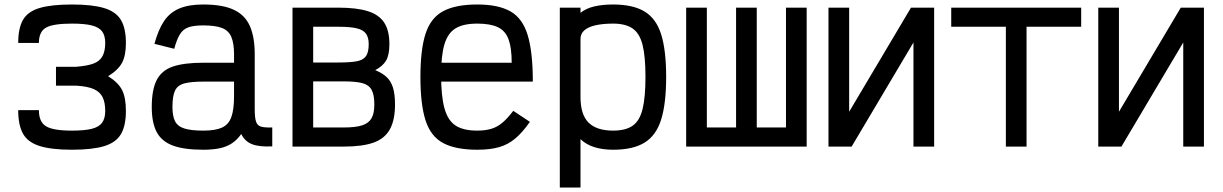

<svg xmlns="http://www.w3.org/2000/svg" viewBox="-20 -652 5440 854"><path d="M300 14Q209 14 156.5 -2.5Q104 -19 82.5 -57Q61 -95 61 -162H153Q153 -110 184.5 -90.5Q216 -71 300 -71Q356 -71 388 -79Q420 -87 434 -106Q448 -125 448 -158Q448 -197 436 -220.5Q424 -244 396.5 -256Q369 -268 319 -271H229V-355H319Q369 -359 396.5 -369.5Q424 -380 436 -402.5Q448 -425 448 -461Q448 -494 434 -512.5Q420 -531 388 -539Q356 -547 300 -547Q216 -547 184.5 -529Q153 -511 153 -461H61Q61 -527 82.5 -564Q104 -601 156.5 -616.5Q209 -632 300 -632Q391 -632 443.5 -616Q496 -600 518 -563Q540 -526 540 -461Q540 -405 523 -373Q506 -341 461 -313Q506 -285 523 -251.5Q540 -218 540 -158Q540 -93 518 -55.5Q496 -18 443.5 -2Q391 14 300 14Z M884 14Q799 14 749 -4.5Q699 -23 677 -64.5Q655 -106 655 -176Q655 -253 677 -296Q699 -339 749 -356Q799 -373 884 -373H1021V-411Q1021 -459 1009 -487.5Q997 -516 967.5 -527.5Q938 -539 884 -539Q842 -539 818 -530.5Q794 -522 780 -499Q766 -476 755 -435L667 -457Q684 -520 709.5 -558Q735 -596 777 -614Q819 -632 884 -632Q970 -632 1020 -608.5Q1070 -585 1091.5 -536Q1113 -487 1113 -411V-166Q1113 -128 1119 -110.5Q1125 -93 1142 -88.5Q1159 -84 1191 -85V-1Q1134 2 1101.5 -10.5Q1069 -23 1053 -56Q1035 -30 1011.5 -14.5Q988 1 957 7.5Q926 14 884 14ZM884 -71Q938 -71 967.5 -84.5Q997 -98 1009 -131.5Q1021 -165 1021 -224V-289H884Q830 -289 800 -281Q770 -273 758.5 -249Q747 -225 747 -176Q747 -136 758.5 -113Q770 -90 800 -80.5Q830 -71 884 -71Z M1281 0V-618H1484Q1567 -618 1617 -602Q1667 -586 1689.5 -550.5Q1712 -515 1712 -456Q1712 -408 1697.5 -383Q1683 -358 1649 -340Q1681 -327 1700 -309Q1719 -291 1728 -262Q1737 -233 1737 -187Q1737 -119 1714.5 -77.5Q1692 -36 1642.5 -18Q1593 0 1509 0ZM1373 -85H1509Q1562 -85 1591 -94.5Q1620 -104 1632.5 -126Q1645 -148 1645 -187Q1645 -231 1632.5 -253Q1620 -275 1591 -282.5Q1562 -290 1509 -290H1373ZM1373 -374H1484Q1538 -374 1567 -379.5Q1596 -385 1608 -402.5Q1620 -420 1620 -456Q1620 -485 1608 -502Q1596 -519 1567 -526Q1538 -533 1484 -533H1373Z M2103 14Q2007 14 1951.5 -15.5Q1896 -45 1873 -116Q1850 -187 1850 -309Q1850 -432 1873 -502.5Q1896 -573 1951.5 -602.5Q2007 -632 2103 -632Q2197 -632 2251 -601Q2305 -570 2327.5 -494.5Q2350 -419 2350 -289H1879V-373H2256Q2256 -439 2242 -477Q2228 -515 2194.5 -531Q2161 -547 2103 -547Q2041 -547 2006.5 -526Q1972 -505 1957 -455.5Q1942 -406 1942 -318Q1942 -224 1957 -170Q1972 -116 2006.5 -93.5Q2041 -71 2103 -71Q2138 -71 2165 -79Q2192 -87 2215 -106.5Q2238 -126 2263 -159L2337 -110Q2304 -63 2272 -36Q2240 -9 2200 2.5Q2160 14 2103 14Z M2470 182V-618H2562V-595Q2587 -615 2623.5 -623.5Q2660 -632 2707 -632Q2796 -632 2847.5 -600.5Q2899 -569 2921 -498.5Q2943 -428 2943 -310Q2943 -192 2921 -121Q2899 -50 2847.5 -18Q2796 14 2707 14Q2660 14 2623.5 2.5Q2587 -9 2562 -33V182ZM2707 -71Q2762 -71 2793.5 -92.5Q2825 -114 2838 -166.5Q2851 -219 2851 -310Q2851 -401 2838 -452.5Q2825 -504 2793.5 -525.5Q2762 -547 2707 -547Q2661 -547 2628.5 -539.5Q2596 -532 2579 -517Q2562 -502 2562 -479V-221Q2562 -142 2598 -106.5Q2634 -71 2707 -71Z M3032 0V-618H3124V-85H3254V-618H3346V-85H3476V-618H3568V0Z M3665 0V-618H3757V0H3665L4032 -618H4135V0H4043V-618H4135L3768 0Z M4454 0V-618H4546V0ZM4211 -533V-618H4789V-533Z M4865 0V-618H4957V0H4865L5232 -618H5335V0H5243V-618H5335L4968 0Z"/></svg>

Font: Victor Mono SemiBold
Style: Regular
Weight: 600
Monospace: yes
Designer: Rune Bjørnerås
Version: Version 1.561;gftools[0.9.30]